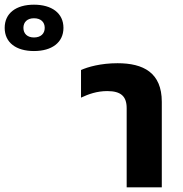

<svg xmlns="http://www.w3.org/2000/svg" viewBox="-326 -800 781 820"><path d="M-181 -582C-105 -582 -55 -618 -55 -681C-55 -744 -105 -780 -181 -780C-257 -780 -306 -744 -306 -681C-306 -618 -257 -582 -181 -582ZM-181 -640C-209 -640 -226 -656 -226 -681C-226 -706 -209 -722 -181 -722C-152 -722 -135 -706 -135 -681C-135 -656 -152 -640 -181 -640ZM215 0H365V-365C365 -490 286 -530 176 -530C104 -530 49 -514 20 -501V-383C52 -398 88 -411 132 -411C190 -411 215 -389 215 -338Z"/></svg>

Font: Noto Sans Thai UI
Style: Bold
Weight: 700
Designer: Monotype Design Team
Foundry: Monotype Imaging Inc.
Version: Version 2.000